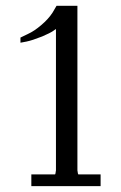

<svg xmlns="http://www.w3.org/2000/svg" viewBox="-20 -635 413 655"><path d="M247.1 -40Q245.1 -43.9 245.1 -47.9Q244.1 -50.8 244.1 -53.7Q244.1 -241.2 244.1 -615.2Q226.6 -615.2 172.9 -615.2Q172.9 -615.2 159.2 -591.8Q144.5 -569.3 121.1 -549.8Q97.7 -529.3 74.2 -518.6Q49.8 -506.8 49.8 -506.8Q49.8 -501 49.8 -489.3Q49.8 -489.3 70.3 -493.2Q89.8 -497.1 124 -510.7Q151.4 -522.5 161.1 -529.3Q170.9 -536.1 170.9 -536.1Q170.9 -375 170.9 -53.7Q170.9 -50.8 169.9 -47.9Q169.9 -43.9 168 -40Q140.6 -40 86.9 -40Q86.9 -30.3 86.9 0Q101.6 0 146.5 0Q190.4 0 323.2 0Q323.2 -9.8 323.2 -40Q303.7 -40 247.1 -40Z"/></svg>

Font: BSRU BANSOMDEJ
Style: Regular
Weight: 400
Designer: Wisit Potiwat
Version: Version 1.000;PS 002.000;hotconv 1.0.70;makeotf.lib2.5.58329